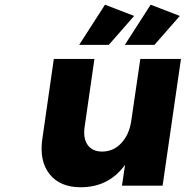

<svg xmlns="http://www.w3.org/2000/svg" viewBox="-20 -790 790 817"><path d="M160.2 -199.2 209 -539.1H381.8L339.8 -248Q333.5 -200.2 353.5 -172.6Q373.5 -145 415 -145Q463.4 -145.5 496.3 -181.2Q529.3 -216.8 538.1 -272.9L577.1 -539.1H750L671.9 0H499L512.2 -88.9Q443.4 6.8 323.2 6.8Q235.4 6.8 190.9 -49.1Q146.5 -105 160.2 -199.2ZM316.9 -599.1 426.8 -770 550.8 -722.2 442.9 -599.1ZM511.2 -599.1 621.1 -770 745.1 -722.2 637.2 -599.1Z"/></svg>

Font: Trueno
Style: Bold Italic
Weight: 700
Designer: Julieta Ulanovsky
Foundry: Julieta Ulanovsky
Version: Version 3.001b | FøM Fix